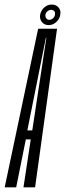

<svg xmlns="http://www.w3.org/2000/svg" viewBox="-60 -798 278 818"><path d="M-40 0H9L50 -204H71L40 0H89.5L183 -675.5H102.5ZM56.5 -242.5 135.5 -637H137.5L77.5 -242.5ZM147 -691Q159.5 -691 170.2 -697.2Q181 -703.5 188 -713.5Q195 -723.5 196.5 -735Q200.5 -753 189.8 -765.8Q179 -778.5 160.5 -778.5Q148 -778.5 137.8 -772.8Q127.5 -767 120.5 -757.2Q113.5 -747.5 111 -735Q108 -716.5 118.8 -703.8Q129.5 -691 147 -691ZM150 -713.5Q142 -713.5 137.2 -720Q132.5 -726.5 133.5 -735Q135.5 -745 142.8 -750.5Q150 -756 158 -756Q166.5 -756 171.2 -750.5Q176 -745 174 -735Q173 -726.5 165.8 -720Q158.5 -713.5 150 -713.5Z"/></svg>

Font: Anybody UltraCondensed Light
Style: Italic
Weight: 300
Width: 1
Italic angle: -10°
Version: Version 1.113;gftools[0.9.25]